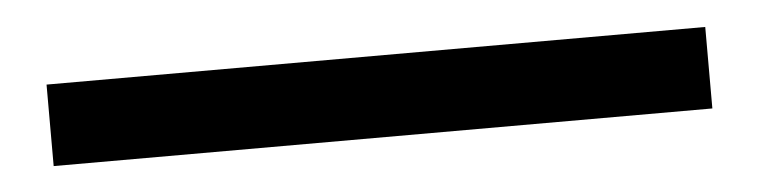

<svg xmlns="http://www.w3.org/2000/svg" viewBox="-24 -49 666 169"><g transform="rotate(-5 309.5 36.0)"><path d="M19 72V0H601V72Z"/></g></svg>

Font: Nunito Sans 10pt Expanded SemiBold
Style: Regular
Weight: 600
Width: 7
Designer: Vernon Adams
Foundry: Vernon Adams
Version: Version 3.101;gftools[0.9.27]